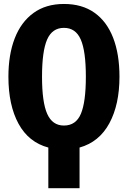

<svg xmlns="http://www.w3.org/2000/svg" viewBox="-20 -749 655 984"><path d="M227.7 215.4V7.2Q127.2 -19.5 75.1 -114.6Q23.1 -209.7 23.1 -355.9Q23.1 -468.7 55.4 -552.3Q87.7 -635.9 151.3 -682.3Q214.9 -728.7 307.7 -728.7Q401 -728.7 464.4 -683.6Q527.7 -638.5 560 -554.9Q592.3 -471.3 592.3 -355.9Q592.3 -212.8 540.3 -116.9Q488.2 -21 387.7 7.2V215.4ZM420 -355.9Q420 -487.2 393.8 -546.7Q367.7 -606.2 307.7 -606.2Q247.7 -606.2 221.5 -546.4Q195.4 -486.7 195.4 -355.9Q195.4 -224.6 222.1 -165.1Q248.7 -105.6 307.7 -105.6Q369.2 -105.6 394.6 -165.9Q420 -226.2 420 -355.9Z"/></svg>

Font: FiraCode Nerd Font Mono
Style: Bold
Weight: 700
Monospace: yes
Designer: Carrois Corporate, Edenspiekermann AG, Nikita Prokopov
Foundry: Carrois Corporate, Edenspiekermann AG, Nikita Prokopov
Version: Version 6.002;Nerd Fonts 3.3.0